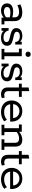

<svg xmlns="http://www.w3.org/2000/svg" viewBox="1552 -2164 622 3766"><g transform="rotate(90 1863.0 -281.0)"><path d="M191 10Q121 10 83.5 -22Q46 -54 46 -108Q46 -166 87.5 -197Q129 -228 204 -228Q235 -228 269 -223Q303 -218 336 -209L320 -199V-257Q320 -300 294 -322Q268 -344 214 -344Q181 -344 147.5 -335.5Q114 -327 84 -310L65 -368Q101 -388 143 -397.5Q185 -407 220 -407Q306 -407 350 -368.5Q394 -330 394 -254V-56H458V0H325V-63L336 -55Q308 -23 268.5 -6.5Q229 10 191 10ZM205 -47Q239 -47 272 -60.5Q305 -74 328 -98L320 -74V-179L336 -158Q304 -167 274 -170.5Q244 -174 217 -174Q170 -174 144 -158Q118 -142 118 -109Q118 -79 140.5 -63Q163 -47 205 -47Z M724 10Q659 10 619.5 -14Q580 -38 565 -85L584 -92V0H530V-139H579Q583 -106 602.5 -83Q622 -60 651 -49Q680 -38 712 -38Q759 -38 782 -54.5Q805 -71 805 -99Q805 -119 791.5 -133Q778 -147 735 -157L639 -181Q588 -194 559.5 -220Q531 -246 531 -289Q531 -325 549.5 -352Q568 -379 602.5 -393.5Q637 -408 683 -408Q735 -408 770 -387Q805 -366 817 -324L799 -322V-397H854V-269H804Q803 -302 787 -322Q771 -342 746.5 -350.5Q722 -359 696 -359Q649 -359 626 -342.5Q603 -326 603 -298Q603 -277 618.5 -264.5Q634 -252 671 -243L767 -220Q822 -207 850 -181Q878 -155 878 -107Q878 -71 859 -44.5Q840 -18 805.5 -4Q771 10 724 10Z M939 0V-56H1008V-341H934V-397H1082V-56H1146V0ZM1045 -471Q1020 -471 1006.5 -485.5Q993 -500 993 -521Q993 -543 1006.5 -557.5Q1020 -572 1045 -572Q1069 -572 1082.5 -557.5Q1096 -543 1096 -521Q1096 -500 1082.5 -485.5Q1069 -471 1045 -471Z M1421 10Q1356 10 1316.5 -14Q1277 -38 1262 -85L1281 -92V0H1227V-139H1276Q1280 -106 1299.5 -83Q1319 -60 1348 -49Q1377 -38 1409 -38Q1456 -38 1479 -54.5Q1502 -71 1502 -99Q1502 -119 1488.5 -133Q1475 -147 1432 -157L1336 -181Q1285 -194 1256.5 -220Q1228 -246 1228 -289Q1228 -325 1246.5 -352Q1265 -379 1299.5 -393.5Q1334 -408 1380 -408Q1432 -408 1467 -387Q1502 -366 1514 -324L1496 -322V-397H1551V-269H1501Q1500 -302 1484 -322Q1468 -342 1443.5 -350.5Q1419 -359 1393 -359Q1346 -359 1323 -342.5Q1300 -326 1300 -298Q1300 -277 1315.5 -264.5Q1331 -252 1368 -243L1464 -220Q1519 -207 1547 -181Q1575 -155 1575 -107Q1575 -71 1556 -44.5Q1537 -18 1502.5 -4Q1468 10 1421 10Z M1830 10Q1770 10 1732.5 -22.5Q1695 -55 1695 -127V-341H1621V-397H1695V-530L1768 -544V-397H1880V-341H1768V-138Q1768 -89 1789 -71Q1810 -53 1845 -53Q1858 -53 1871 -56Q1884 -59 1894 -63L1905 -7Q1890 0 1870.5 5Q1851 10 1830 10Z M2180 10Q2105 10 2053.5 -17.5Q2002 -45 1976.5 -92.5Q1951 -140 1951 -198Q1951 -257 1976.5 -304Q2002 -351 2049 -379Q2096 -407 2160 -407Q2224 -407 2270 -379Q2316 -351 2340.5 -304.5Q2365 -258 2365 -198V-169H1995V-227H2295Q2295 -260 2278.5 -288Q2262 -316 2231.5 -333.5Q2201 -351 2160 -351Q2117 -351 2086 -332.5Q2055 -314 2038.5 -283.5Q2022 -253 2022 -218V-198Q2022 -131 2062.5 -91Q2103 -51 2182 -51Q2224 -51 2263.5 -66Q2303 -81 2329 -106L2361 -53Q2328 -24 2280 -7Q2232 10 2180 10Z M2426 0V-56H2495V-341H2421V-397H2565V-339L2552 -335Q2590 -371 2634 -389Q2678 -407 2721 -407Q2786 -407 2820.5 -374Q2855 -341 2855 -272V-56H2919V0H2712V-56H2781V-258Q2781 -303 2760.5 -323.5Q2740 -344 2695 -344Q2662 -344 2628.5 -332Q2595 -320 2556 -287L2569 -315V-56H2633V0Z M3152 10Q3092 10 3054.5 -22.5Q3017 -55 3017 -127V-341H2943V-397H3017V-530L3090 -544V-397H3202V-341H3090V-138Q3090 -89 3111 -71Q3132 -53 3167 -53Q3180 -53 3193 -56Q3206 -59 3216 -63L3227 -7Q3212 0 3192.5 5Q3173 10 3152 10Z M3502 10Q3427 10 3375.5 -17.5Q3324 -45 3298.5 -92.5Q3273 -140 3273 -198Q3273 -257 3298.5 -304Q3324 -351 3371 -379Q3418 -407 3482 -407Q3546 -407 3592 -379Q3638 -351 3662.5 -304.5Q3687 -258 3687 -198V-169H3317V-227H3617Q3617 -260 3600.5 -288Q3584 -316 3553.5 -333.5Q3523 -351 3482 -351Q3439 -351 3408 -332.5Q3377 -314 3360.5 -283.5Q3344 -253 3344 -218V-198Q3344 -131 3384.5 -91Q3425 -51 3504 -51Q3546 -51 3585.5 -66Q3625 -81 3651 -106L3683 -53Q3650 -24 3602 -7Q3554 10 3502 10Z"/></g></svg>

Font: Rokkitt SemiBold
Style: Regular
Weight: 400
Version: Version 3.103